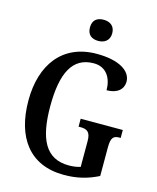

<svg xmlns="http://www.w3.org/2000/svg" viewBox="-135 -1020 921 1123"><g transform="rotate(15 326.0 -458.5)"><path d="M352 -799C388 -799 420 -818 420 -863C420 -909 388 -927 352 -927C313 -927 285 -909 285 -863C285 -818 313 -799 352 -799ZM361 10C438 10 503 -6 568 -39V-213C568 -273 584 -285 618 -285H626V-333H371V-285H382C422 -285 444 -273 444 -217V-61C423 -54 398 -51 374 -51C233 -51 180 -160 180 -358C180 -560 234 -666 362 -666C440 -666 474 -604 474 -533C539 -533 574 -566 574 -611C574 -675 502 -724 365 -724C157 -724 48 -574 48 -358C48 -137 150 10 361 10Z"/></g></svg>

Font: Noto Serif Armenian Condensed SemiBold
Style: Regular
Weight: 600
Width: 3
Designer: Monotype Design Team
Foundry: Monotype Imaging Inc.
Version: Version 2.008